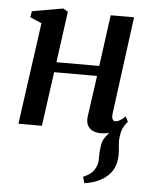

<svg xmlns="http://www.w3.org/2000/svg" viewBox="-55 -589 685 880"><g transform="rotate(5 287.5 -149.0)"><path d="M366 245.5 358 216.5Q380 207 393.2 196Q406.5 185 414 168.5Q423.5 150.5 422.8 124.8Q422 99 426 73.5Q428.5 44.5 444.5 24.5Q460.5 4.5 472 -10.5L536 -47Q519.5 -27 513.5 -4.5Q507.5 18 507.5 42Q508 55.5 509.8 71.5Q511.5 87.5 511.5 102.5Q511 134.5 499.8 161.2Q488.5 188 461.5 208.5Q443 222.5 420.2 231.5Q397.5 240.5 366 245.5ZM467.5 -84Q465.5 -65.5 470 -57.8Q474.5 -50 482 -50Q491.5 -50 502.5 -55.8Q513.5 -61.5 528.5 -76L540.5 -52.5Q533 -42 516.5 -27Q500 -12 475.8 -0.8Q451.5 10.5 420.5 10.5Q400 10.5 384 3Q368 -4.5 360 -20.2Q352 -36 355 -61L381.5 -249.5H184L149.5 0H41.5L106.5 -468L53 -491L58 -519L200.5 -544L222.5 -531L190.5 -296H387.5L419.5 -532H527Z"/></g></svg>

Font: Merriweather 72pt Medium
Style: Italic
Weight: 500
Italic angle: -7.8°
Version: Version 2.101